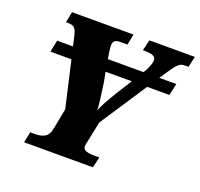

<svg xmlns="http://www.w3.org/2000/svg" viewBox="-124 -852 1029 989"><g transform="rotate(20 390.5 -357.0)"><path d="M781 -714 768 -655H751Q735 -655 724.5 -650Q714 -645 702 -630.5Q690 -616 668 -583L646 -550H739L725 -485H603L434 -228L411 -117Q409 -108 407.5 -101Q406 -94 406 -89Q406 -71 423 -65Q440 -59 473 -59H496L482 0H105L117 -59H145Q177 -59 197.5 -71.5Q218 -84 224 -117L246 -232L188 -485H73L86 -550H173L161 -602Q154 -633 143.5 -644Q133 -655 108 -655H96L108 -714H445L433 -655H395Q373 -655 364 -647Q355 -639 355 -622Q355 -598 364 -550H559L566 -560Q589 -602 589 -626Q589 -641 574 -648Q559 -655 525 -655H518L532 -714ZM519 -485H375L385 -435Q401 -330 403 -283Q413 -315 471 -409Z"/></g></svg>

Font: Noto Serif NarrowBlack
Style: Italic
Weight: 900
Width: 4
Italic angle: -12°
Designer: Monotype Design Team
Foundry: Monotype Imaging Inc.
Version: Version 1.001